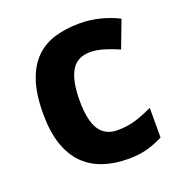

<svg xmlns="http://www.w3.org/2000/svg" viewBox="-107 -650 714 754"><g transform="rotate(-20 249.5 -273.0)"><path d="M305.2 9.8Q246.6 9.8 199.5 -6.3Q152.3 -22.5 118.9 -56.4Q85.4 -90.3 67.6 -143.3Q49.8 -196.3 49.8 -270Q49.8 -351.6 68.1 -406.5Q86.4 -461.4 119.9 -494.6Q153.3 -527.8 200.4 -542Q247.6 -556.2 305.2 -556.2Q347.2 -556.2 388.7 -545.9Q430.2 -535.6 466.8 -517.1L423.8 -403.8Q391.6 -418 361.8 -427Q332 -436 305.2 -436Q251 -436 226.6 -394.8Q202.1 -353.5 202.1 -271Q202.1 -189 226.6 -149.9Q251 -110.8 303.2 -110.8Q345.7 -110.8 380.4 -121.8Q415 -132.8 451.2 -149.9V-25.9Q433.1 -17.1 416 -10.3Q398.9 -3.4 381.6 1Q364.3 5.4 345.5 7.6Q326.7 9.8 305.2 9.8Z"/></g></svg>

Font: Droid Sans
Style: Bold
Weight: 700
Foundry: Ascender Corporation
Version: Version 1.00 build 112